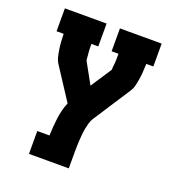

<svg xmlns="http://www.w3.org/2000/svg" viewBox="-133 -636 866 947"><g transform="rotate(20 300.0 -162.5)"><path d="M125 205V85H189Q190 62 191.5 39.5Q193 17 196 -6Q199 -29 204.5 -51Q210 -73 219 -94Q219 -94 219 -94Q219 -94 219 -94L112 -258Q101 -274 96.5 -293Q92 -312 89 -331.5Q86 -351 85 -370.5Q84 -390 83 -410Q83 -410 83 -410Q83 -410 83 -410H46V-530H265V-410H229Q229 -403 229 -395.5Q229 -388 229.5 -380Q230 -372 230.5 -364.5Q231 -357 232 -349.5Q233 -342 233 -334Q233 -326 237 -320L295 -215L366 -323Q366 -324 366.5 -324.5Q367 -325 367 -325Q367 -326 367 -326.5Q367 -327 367 -327Q367 -338 368.5 -348Q370 -358 370.5 -368.5Q371 -379 371 -389.5Q371 -400 371 -410H335V-530H554V-410H517Q517 -410 517 -410Q517 -410 517 -410Q516 -390 515 -370.5Q514 -351 511 -331.5Q508 -312 503.5 -293Q499 -274 488 -258L364 -67Q355 -54 350.5 -38.5Q346 -23 343 -7.5Q340 8 338.5 23.5Q337 39 336 55Q335 71 334.5 86.5Q334 102 334 118V205Z"/></g></svg>

Font: Iosevka Curly Slab HvEx
Style: Regular
Weight: 900
Width: 7
Monospace: yes
Designer: Belleve Invis
Foundry: Belleve Invis
Version: Version 11.1.0; ttfautohint (v1.8.3)